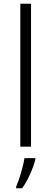

<svg xmlns="http://www.w3.org/2000/svg" viewBox="-20 -831 273 1021"><path d="M145 -51V-811H88V-51ZM168 17V10H110C104 53 81 129 66 161V170H98C130 125 157 61 168 17Z"/></svg>

Font: Noto Sans Tamil UI Light
Style: Regular
Weight: 300
Designer: Jelle Bosma - Monotype Design Team
Foundry: Monotype Imaging Inc.
Version: Version 2.004